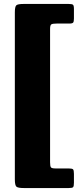

<svg xmlns="http://www.w3.org/2000/svg" viewBox="-20 -800 424 970"><path d="M99 -780H327Q343.5 -780 348.5 -776.2Q353.5 -772.5 353.5 -755V-706.5Q353.5 -691.5 349.8 -686.2Q346 -681 330 -681H266.5Q246.5 -681 239.8 -677.2Q233 -673.5 233 -653.5V19.5Q233 39 237 45Q241 51 260.5 51H326.5Q344.5 51 349 55.5Q353.5 60 353.5 78.5V123.5Q353.5 141.5 349 145.8Q344.5 150 327 150H101Q72 150 63.5 143.5Q55 137 55 106V-737Q55 -766.5 62.5 -773.2Q70 -780 99 -780Z"/></svg>

Font: Besley* Condensed Heavy
Style: Regular
Weight: 800
Width: 3
Designer: Owen Earl
Foundry: indestructible type*
Version: Version 3.000; ttfautohint (v1.8.3)